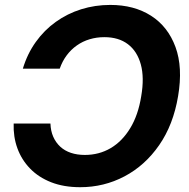

<svg xmlns="http://www.w3.org/2000/svg" viewBox="-20 -758 776 788"><path d="M309.1 10.3Q241.7 10.3 189.9 -10Q138.2 -30.3 103.3 -66.4Q68.4 -102.5 51.3 -149.7Q34.2 -196.8 36.1 -251H187Q188 -220.7 198.5 -196.8Q209 -172.9 227.3 -156Q245.6 -139.2 271.2 -130.6Q296.9 -122.1 328.1 -122.1Q386.7 -122.1 434.3 -150.1Q481.9 -178.2 514.6 -232.2Q547.4 -286.1 559.6 -363.3Q572.8 -439.5 557.9 -493.7Q543 -547.9 504.9 -576.7Q466.8 -605.5 408.2 -605.5Q376.5 -605.5 347.9 -596.9Q319.3 -588.4 295.4 -571.5Q271.5 -554.7 253.7 -530.8Q235.8 -506.8 225.1 -476.1H73.7Q92.3 -537.6 127 -585.9Q161.6 -634.3 209 -668.2Q256.3 -702.1 313.2 -720Q370.1 -737.8 432.6 -737.8Q530.3 -737.8 599.9 -693.4Q669.4 -648.9 700.2 -565.2Q731 -481.4 710.9 -363.3Q691.4 -246.1 633.3 -162.4Q575.2 -78.6 491 -34.2Q406.7 10.3 309.1 10.3Z"/></svg>

Font: Inter 20pt
Style: Bold Italic
Weight: 700
Italic angle: -9.3988°
Version: Version 4.001;git-66647c0bb